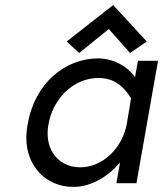

<svg xmlns="http://www.w3.org/2000/svg" viewBox="-20 -731 650 766"><path d="M373 -419.9C432.6 -419.9 471.7 -389.6 502.9 -338.9L487.3 -245.1C471.7 -140.6 388.7 -63.5 300.8 -63.5C221.7 -63.5 169.9 -120.1 169.9 -199.2C169.9 -210.9 170.9 -223.6 173.8 -236.3C189.5 -331.1 268.6 -419.9 373 -419.9ZM372.1 -498C239.3 -498 118.2 -398.4 90.8 -236.3C86.9 -216.8 85 -198.2 85 -180.7C85 -72.3 159.2 14.6 273.4 14.6C347.7 14.6 416 -31.2 459 -83L444.3 0H524.4L610.4 -488.3H530.3L518.6 -422.9C486.3 -469.7 427.7 -498 372.1 -498ZM414.1 -615.2 499 -519.5 565.4 -565.4 431.6 -710.9 246.1 -565.4 295.9 -519.5Z"/></svg>

Font: Sen-gleads
Style: Italic
Weight: 400
Designer: Kosal Sen, Philatype
Foundry: Philatype
Version: Version 1.004; ttfautohint (v1.8.3)